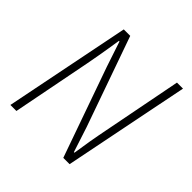

<svg xmlns="http://www.w3.org/2000/svg" viewBox="-173 -803 947 947"><g transform="rotate(45 300.0 -329.5)"><path d="M33 0 165 -659H210L376 -189L419 -57H423Q427 -81 430.5 -104.5Q434 -128 438 -152Q442 -176 446.5 -199Q451 -222 455 -243L536 -659H578L446 0H402L236 -470L192 -602H188Q183 -570 178 -539Q173 -508 167.5 -477Q162 -446 156 -414L75 0Z"/></g></svg>

Font: Source Code Pro ExtraLight Light
Style: Italic
Weight: 300
Italic angle: -11°
Monospace: yes
Version: Version 1.016;hotconv 1.0.116;makeotfexe 2.5.65601